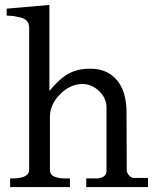

<svg xmlns="http://www.w3.org/2000/svg" viewBox="-20 -757 651 777"><path d="M21 -35Q22 -35 31 -35Q40 -35 45 -35.5Q50 -36 59.5 -37.5Q69 -39 74.5 -41Q80 -43 86 -47Q92 -51 95 -56.5Q98 -62 98 -70V-645Q98 -661 89.5 -671.5Q81 -682 62 -686.5Q43 -691 35.5 -692Q28 -693 7 -694V-722L180 -737V-389Q221 -439 257.5 -459Q294 -479 345 -479Q414 -479 453 -433Q492 -387 492 -302L493 -68Q493 -58 502 -47.5Q511 -37 522 -37H579V0H329V-35H374Q411 -38 411 -66V-322Q411 -360 381 -388.5Q351 -417 314 -417Q264 -417 223 -375.5Q182 -334 182 -284V-70Q182 -59 187.5 -51.5Q193 -44 205 -40.5Q217 -37 224 -36Q231 -35 246.5 -35Q262 -35 263 -35V0H21Z"/></svg>

Font: Academico
Style: Regular
Weight: 400
Foundry: Steinberg Media Technologies GmbH
Version: Version 0.902